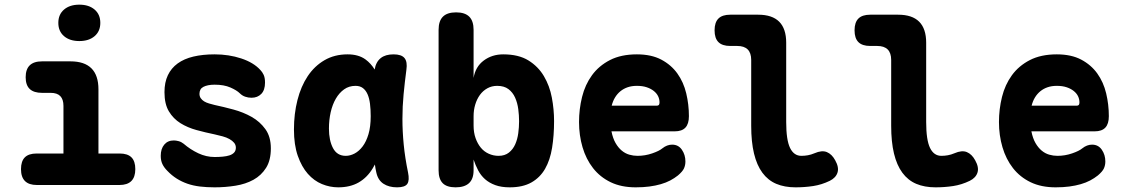

<svg xmlns="http://www.w3.org/2000/svg" viewBox="-20 -793 4840 823"><path d="M493 -135Q527 -135 543.5 -118.5Q560 -102 560 -68Q560 -34 543 -17Q526 0 492 0H138Q104 0 87 -17Q70 -34 70 -68Q70 -102 86.5 -118.5Q103 -135 137 -135H252V-339Q252 -367 238.5 -381Q225 -395 197 -395H160Q125 -395 107.5 -411.5Q90 -428 90 -462Q90 -496 107.5 -513Q125 -530 160 -530H282Q342 -530 372 -500Q402 -470 402 -410V-135ZM320 -617Q279 -617 254.5 -638Q230 -659 230 -695Q230 -731 254.5 -752Q279 -773 320 -773Q361 -773 385.5 -752Q410 -731 410 -695Q410 -659 385.5 -638Q361 -617 320 -617Z M900 10Q866 10 837 6.5Q808 3 783.5 -5.5Q759 -14 737.5 -27.5Q716 -41 697 -61Q683 -75 676 -90Q669 -105 669 -125Q669 -155 684 -173Q699 -191 725 -191Q734 -191 745.5 -188Q757 -185 767 -177Q796 -152 830 -136Q864 -120 900 -120Q918 -120 934.5 -121.5Q951 -123 963.5 -127Q976 -131 983.5 -139Q991 -147 991 -160Q991 -172 983.5 -181Q976 -190 963.5 -197Q951 -204 934.5 -208.5Q918 -213 900 -217Q861 -225 822.5 -235.5Q784 -246 753.5 -265Q723 -284 704 -315.5Q685 -347 685 -398Q685 -440 699.5 -470.5Q714 -501 741.5 -521Q769 -541 809 -550.5Q849 -560 900 -560Q961 -560 1014 -542.5Q1067 -525 1096 -493Q1104 -485 1110 -472.5Q1116 -460 1116 -439Q1116 -407 1100 -390.5Q1084 -374 1058 -374Q1044 -374 1031 -378.5Q1018 -383 1008 -393Q995 -406 967.5 -418Q940 -430 900 -430Q884 -430 872 -427.5Q860 -425 851.5 -420.5Q843 -416 839 -408.5Q835 -401 835 -391Q835 -380 840.5 -372Q846 -364 855 -358.5Q864 -353 876 -349.5Q888 -346 900 -343Q938 -335 980.5 -323.5Q1023 -312 1058.5 -292Q1094 -272 1117.5 -239.5Q1141 -207 1141 -157Q1141 -106 1120.5 -73.5Q1100 -41 1066.5 -22.5Q1033 -4 989.5 3Q946 10 900 10Z M1430 10Q1394 10 1360 -4Q1326 -18 1299.5 -48Q1273 -78 1256.5 -125Q1240 -172 1240 -238Q1240 -305 1255 -364Q1270 -423 1299 -466.5Q1328 -510 1371 -535Q1414 -560 1470 -560Q1517 -560 1547 -538Q1570 -521 1586 -495Q1591 -527 1612 -544Q1632 -560 1667 -560Q1701 -560 1714 -544Q1727 -528 1722 -494Q1715 -441 1710 -389Q1705 -337 1705 -283.5Q1705 -230 1710.5 -173.5Q1716 -117 1729 -54Q1736 -20 1726 -5Q1716 10 1682 10Q1647 10 1623.5 -5.5Q1600 -21 1593 -54Q1589 -71 1587 -88Q1582 -79 1578 -72Q1554 -32 1517.5 -11Q1481 10 1430 10ZM1462 -125Q1481 -125 1500 -135Q1519 -145 1534.5 -165.5Q1550 -186 1559.5 -218Q1569 -250 1569 -295Q1569 -324 1566 -348Q1563 -372 1555.5 -389Q1548 -406 1535.5 -415.5Q1523 -425 1504 -425Q1476 -425 1455 -410Q1434 -395 1419.5 -370Q1405 -345 1397.5 -312Q1390 -279 1390 -242Q1390 -191 1407.5 -158Q1425 -125 1462 -125Z M1933 10Q1895 10 1877.5 -8Q1860 -26 1860 -63V-665Q1860 -703 1878.5 -721.5Q1897 -740 1935 -740Q1973 -740 1991.5 -721.5Q2010 -703 2010 -665V-459Q2018 -507 2053.5 -533.5Q2089 -560 2137 -560Q2203 -560 2245 -534Q2287 -508 2311.5 -466.5Q2336 -425 2345.5 -374.5Q2355 -324 2355 -274Q2355 -212 2346.5 -159.5Q2338 -107 2316.5 -69.5Q2295 -32 2258 -11Q2221 10 2165 10Q2129 10 2103 0.5Q2077 -9 2059 -25Q2041 -41 2029.5 -63Q2018 -85 2010 -109V-63Q2010 -26 1990.5 -8Q1971 10 1933 10ZM2117 -125Q2144 -125 2161.5 -139Q2179 -153 2188.5 -174.5Q2198 -196 2201.5 -222Q2205 -248 2205 -273Q2205 -299 2201.5 -325.5Q2198 -352 2188 -374.5Q2178 -397 2159.5 -411Q2141 -425 2111 -425Q2088 -425 2069 -414.5Q2050 -404 2037 -386Q2024 -368 2017 -344.5Q2010 -321 2010 -295V-255Q2010 -225 2018.5 -201Q2027 -177 2041 -160Q2055 -143 2075 -134Q2095 -125 2117 -125Z M2861 -173Q2888 -173 2903 -151Q2918 -129 2918 -101Q2918 -85 2912 -71.5Q2906 -58 2886 -41Q2871 -29 2853 -19.5Q2835 -10 2812.5 -3.5Q2790 3 2763.5 6.5Q2737 10 2705 10Q2643 10 2597.5 -12Q2552 -34 2522 -72.5Q2492 -111 2477 -162Q2462 -213 2462 -270Q2462 -325 2475 -377.5Q2488 -430 2517.5 -470.5Q2547 -511 2594.5 -535.5Q2642 -560 2710 -560Q2772 -560 2814.5 -537.5Q2857 -515 2883.5 -478Q2910 -441 2921.5 -393Q2933 -345 2933 -295Q2933 -262 2918 -246Q2903 -230 2872 -230H2601Q2607 -200 2618.5 -180Q2630 -160 2645 -147.5Q2660 -135 2677.5 -130Q2695 -125 2713 -125Q2745 -125 2775.5 -135.5Q2806 -146 2819 -157Q2829 -165 2839.5 -169Q2850 -173 2861 -173ZM2602 -340H2795Q2801 -340 2804 -343Q2807 -346 2807 -354Q2807 -368 2801 -380.5Q2795 -393 2782.5 -403Q2770 -413 2752 -419Q2734 -425 2710 -425Q2688 -425 2670.5 -419Q2653 -413 2639.5 -402Q2626 -391 2616.5 -375.5Q2607 -360 2602 -340Z M3350 -270Q3350 -193 3366.5 -159Q3383 -125 3415 -125Q3429 -125 3443 -127.5Q3457 -130 3471 -136Q3503 -150 3524.5 -141Q3546 -132 3560 -106Q3577 -76 3570 -53.5Q3563 -31 3537 -18Q3502 -1 3465.5 4.5Q3429 10 3390 10Q3343 10 3307.5 -5Q3272 -20 3248 -52.5Q3224 -85 3212 -135Q3200 -185 3200 -254V-536Q3200 -566 3185 -581Q3170 -596 3140 -596H3110Q3076 -596 3059.5 -612.5Q3043 -629 3043 -663Q3043 -697 3059.5 -713.5Q3076 -730 3110 -730H3230Q3290 -730 3320 -700Q3350 -670 3350 -610Z M3950 -270Q3950 -193 3966.5 -159Q3983 -125 4015 -125Q4029 -125 4043 -127.5Q4057 -130 4071 -136Q4103 -150 4124.5 -141Q4146 -132 4160 -106Q4177 -76 4170 -53.5Q4163 -31 4137 -18Q4102 -1 4065.5 4.5Q4029 10 3990 10Q3943 10 3907.5 -5Q3872 -20 3848 -52.5Q3824 -85 3812 -135Q3800 -185 3800 -254V-536Q3800 -566 3785 -581Q3770 -596 3740 -596H3710Q3676 -596 3659.5 -612.5Q3643 -629 3643 -663Q3643 -697 3659.5 -713.5Q3676 -730 3710 -730H3830Q3890 -730 3920 -700Q3950 -670 3950 -610Z M4661 -173Q4688 -173 4703 -151Q4718 -129 4718 -101Q4718 -85 4712 -71.5Q4706 -58 4686 -41Q4671 -29 4653 -19.5Q4635 -10 4612.5 -3.5Q4590 3 4563.5 6.5Q4537 10 4505 10Q4443 10 4397.5 -12Q4352 -34 4322 -72.5Q4292 -111 4277 -162Q4262 -213 4262 -270Q4262 -325 4275 -377.5Q4288 -430 4317.5 -470.5Q4347 -511 4394.5 -535.5Q4442 -560 4510 -560Q4572 -560 4614.5 -537.5Q4657 -515 4683.5 -478Q4710 -441 4721.5 -393Q4733 -345 4733 -295Q4733 -262 4718 -246Q4703 -230 4672 -230H4401Q4407 -200 4418.5 -180Q4430 -160 4445 -147.5Q4460 -135 4477.5 -130Q4495 -125 4513 -125Q4545 -125 4575.5 -135.5Q4606 -146 4619 -157Q4629 -165 4639.5 -169Q4650 -173 4661 -173ZM4402 -340H4595Q4601 -340 4604 -343Q4607 -346 4607 -354Q4607 -368 4601 -380.5Q4595 -393 4582.5 -403Q4570 -413 4552 -419Q4534 -425 4510 -425Q4488 -425 4470.5 -419Q4453 -413 4439.5 -402Q4426 -391 4416.5 -375.5Q4407 -360 4402 -340Z"/></svg>

Font: Maple Mono NL ExtraBold
Style: Regular
Weight: 800
Monospace: yes
Designer: subframe7536
Version: Version 7.000